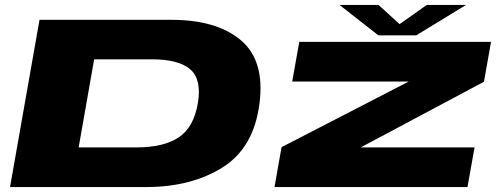

<svg xmlns="http://www.w3.org/2000/svg" viewBox="-20 -755 2035 775"><path d="M20.5 0 139.5 -675H671.5Q854.5 -675 952 -592.8Q1049.5 -510.5 1027.5 -338Q1005 -159 878.8 -79.5Q752.5 0 570 0ZM297.5 -160H532Q639.5 -160 700.8 -200.2Q762 -240.5 778.5 -338Q795 -433.5 748.5 -474.5Q702 -515.5 594.5 -515.5H360ZM1088 0 1116.5 -161 1630 -426H1159.5L1188 -586H1962L1933.5 -425L1436 -160H1895.5L1867 0ZM1507 -612.5 1350.5 -735H1508L1593 -657.5L1702.5 -735H1861L1660.5 -612.5Z"/></svg>

Font: Anybody UltraExpanded ExtraBold
Style: Italic
Weight: 800
Width: 9
Italic angle: -10°
Designer: Tyler Finck
Foundry: Etcetera Type Company
Version: Version 1.010; ttfautohint (v1.8.3) -l 8 -r 50 -G 200 -x 14 